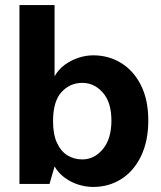

<svg xmlns="http://www.w3.org/2000/svg" viewBox="-20 -728 636 760"><path d="M349 12Q320 12 291 3Q262 -6 237 -24Q212 -42 196 -69L176 0H57V-708H196V-426Q212 -454 237 -472Q262 -490 291 -499.5Q320 -509 349 -509Q411 -509 460.5 -478Q510 -447 538.5 -389.5Q567 -332 567 -251Q567 -170 538.5 -110.5Q510 -51 460.5 -19.5Q411 12 349 12ZM306 -97Q353 -97 387 -137.5Q421 -178 421 -251Q421 -323 387 -361.5Q353 -400 306 -400Q257 -400 223.5 -363.5Q190 -327 190 -248Q190 -196 205.5 -162.5Q221 -129 247 -113Q273 -97 306 -97Z"/></svg>

Font: Atkinson Hyperlegible Next
Style: Bold
Weight: 700
Designer: Elliott Scott, Megan Eiswerth, Linus Boman, Theodore Petrosky, Letters from Sweden
Foundry: Applied Design Works, Letters from Sweden
Version: Version 2.001